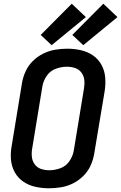

<svg xmlns="http://www.w3.org/2000/svg" viewBox="-20 -1005 652 1033"><path d="M243 8Q276 8 309 2.5Q342 -3 373 -18.5Q404 -34 429 -59Q454 -84 468 -115.5Q482 -147 487 -179L543 -514Q549 -552 546 -588.5Q543 -625 526 -656Q509 -687 480 -707Q451 -727 415 -735Q379 -743 342 -743Q310 -743 277 -737.5Q244 -732 212.5 -716.5Q181 -701 156 -676Q131 -651 117 -619.5Q103 -588 98 -556L43 -221Q36 -184 39 -147Q42 -110 59 -79Q76 -48 105 -28Q134 -8 170 0Q206 8 243 8ZM245 -89Q222 -89 201 -96Q180 -103 167 -120.5Q154 -138 151.5 -160.5Q149 -183 153 -205L208 -540Q213 -570 231.5 -597Q250 -624 280 -635Q310 -646 340 -646Q363 -646 384 -639Q405 -632 418 -614.5Q431 -597 433.5 -575Q436 -553 432 -530L377 -195Q372 -165 353.5 -138Q335 -111 305 -100Q275 -89 245 -89ZM428 -762 612 -913 536 -985 369 -817ZM258 -762 442 -913 366 -985 199 -817Z"/></svg>

Font: Iosevka Sparkle SmBdObl
Style: Regular
Weight: 600
Italic angle: -9°
Designer: Belleve Invis
Foundry: Belleve Invis
Version: Version 4.5.0; ttfautohint (v1.8.3)